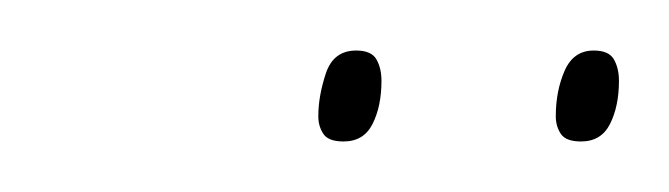

<svg xmlns="http://www.w3.org/2000/svg" viewBox="-20 -732 265 76"><path d="M210 -676Q204 -676 202 -679Q200 -682 200 -686Q200 -696 203.5 -704Q207 -712 215 -712Q221 -712 223 -708.5Q225 -705 225 -700Q225 -690 221.5 -683Q218 -676 210 -676ZM116 -676Q110 -676 108 -679Q106 -682 106 -686Q106 -694 109 -703Q112 -712 121 -712Q127 -712 129 -708.5Q131 -705 131 -700Q131 -690 127.5 -683Q124 -676 116 -676Z"/></svg>

Font: Georama
Style: Italic
Weight: 400
Width: 2
Italic angle: -9°
Designer: Jean-Baptiste Levee
Foundry: Production Type
Version: Version 1.000